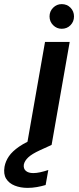

<svg xmlns="http://www.w3.org/2000/svg" viewBox="-108 -705 382 934"><path d="M23 0 111 -501H231L143 0ZM192 -565Q168 -565 150.5 -582.5Q133 -600 133 -625Q133 -650 150.5 -667.5Q168 -685 192 -685Q218 -685 235 -667.5Q252 -650 252 -625Q252 -600 235 -582.5Q218 -565 192 -565ZM26 209Q-8 209 -36 198Q-64 187 -78 164.5Q-92 142 -86 106Q-81 79 -64.5 55Q-48 31 -14.5 8Q19 -15 74 -37L126 -57L143 0L86 26Q47 44 29.5 60.5Q12 77 8 95Q5 115 17.5 126Q30 137 54 137Q69 137 87.5 133Q106 129 127 122L114 195Q94 201 71.5 205Q49 209 26 209Z"/></svg>

Font: DM Sans 18pt SemiBold
Style: Italic
Weight: 600
Italic angle: -10°
Designer: Colophon Foundry, Jonny Pinhorn
Foundry: Colophon Foundry
Version: Version 4.004;gftools[0.9.30]